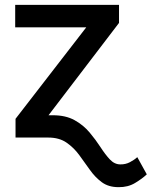

<svg xmlns="http://www.w3.org/2000/svg" viewBox="-20 -566 624 790"><path d="M179.7 -91.8H197.3Q250.5 -91.8 286.9 -71.5Q323.2 -51.3 348.6 -21Q374 9.3 393.6 39.6Q413.1 69.8 432.1 90.1Q451.2 110.4 475.1 110.4Q496.6 110.8 514.6 101.3Q532.7 91.8 544.9 80.6L584 151.4Q564.9 169.4 535.6 187Q506.3 204.6 467.8 204.1Q426.3 204.1 398.7 183.6Q371.1 163.1 349.6 132.6Q328.1 102.1 305.9 71.8Q283.7 41.5 253.7 20.8Q223.6 0 178.7 0H43.9V-77.1L335 -453.6H42.5V-545.9H469.7V-471.7Z"/></svg>

Font: Inter Tight Medium
Style: Regular
Weight: 500
Designer: Rasmus Andersson
Foundry: rsms
Version: Version 3.004; ttfautohint (v1.8.4.7-5d5b)